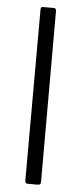

<svg xmlns="http://www.w3.org/2000/svg" viewBox="-54 -772 339 803"><g transform="rotate(5 116.0 -371.0)"><path d="M149 -15Q149 -6 146 -3Q143 0 134 0H96Q89 0 86 -2.5Q83 -5 83 -12L84 -730Q84 -737 86 -739.5Q88 -742 94 -742H139Q149 -742 149 -730Z"/></g></svg>

Font: Libre Franklin Light
Style: Regular
Weight: 300
Designer: Pablo Impallari, Rodrigo Fuenzalida
Foundry: Impallari Type
Version: Version 1.002; ttfautohint (v1.5)